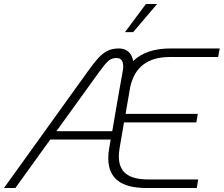

<svg xmlns="http://www.w3.org/2000/svg" viewBox="-29 -943 1122 963"><path d="M606 -402 601 -372H963L956 -329H593L572 -207Q567 -179 567 -159Q567 -100 603 -71.5Q639 -43 714 -43H965L958 0H707Q608 0 561 -37.5Q514 -75 514 -150Q514 -177 520 -207L526 -243H223L48 0H-9L410 -583Q443 -629 463.5 -651.5Q484 -674 508.5 -687Q533 -700 568 -700Q595 -700 614 -684.5Q633 -669 639 -637Q704 -700 827 -700H1073L1065 -657H822Q657 -657 624 -506ZM534 -285 570 -494 573 -510 586 -583Q589 -598 589 -609Q589 -652 556 -652Q531 -652 514.5 -637.5Q498 -623 469 -583L254 -285ZM703 -923H759L639 -782H598Z"/></svg>

Font: KoHo Light
Style: Italic
Weight: 300
Italic angle: -10°
Version: Version 1.000; ttfautohint (v1.6)